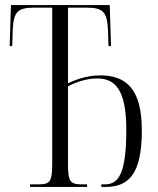

<svg xmlns="http://www.w3.org/2000/svg" viewBox="-20 -734 619 754"><path d="M98 0H322V-10H302C254 -10 247 -22 247 -93V-395C271 -408 316 -426 361 -426C431 -426 476 -384 476 -224C476 -53 446 -10 392 -10H378V0H395C485 0 537 -50 537 -222C537 -388 473 -438 373 -438C318 -438 273 -419 247 -407V-704H320C387 -704 400 -685 404 -618L406 -553H416L411 -714H23L18 -553H28L30 -618C34 -685 47 -704 114 -704H185V-93C185 -22 178 -10 131 -10H98Z"/></svg>

Font: Noto Serif Display ExtraCondensed Light
Style: Regular
Weight: 300
Width: 2
Designer: Monotype Design Team
Foundry: Monotype Imaging Inc.
Version: Version 2.009